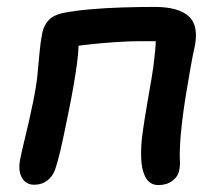

<svg xmlns="http://www.w3.org/2000/svg" viewBox="-20 -525 630 555"><path d="M438 10Q412 10 400 -14Q388 -38 388 -74Q387 -104 392.5 -143Q398 -182 405 -222.5Q412 -263 418 -298Q424 -333 426 -356Q429 -380 430 -397.5Q431 -415 430 -437L452 -406H386Q353 -406 309.5 -403Q266 -400 224 -395Q182 -390 154 -383L207 -450Q210 -394 202 -337Q194 -280 181 -215Q175 -186 168 -151.5Q161 -117 153.5 -85.5Q146 -54 139 -34Q132 -15 116.5 -3Q101 9 79 9Q55 9 43.5 -11Q32 -31 38 -63Q42 -84 49 -112.5Q56 -141 63 -171.5Q70 -202 75 -227Q85 -275 88.5 -311Q92 -347 94.5 -375Q97 -403 102 -429Q107 -452 120.5 -466.5Q134 -481 160 -487Q194 -494 239.5 -498Q285 -502 334 -503.5Q383 -505 427 -505Q495 -505 525 -478.5Q555 -452 543 -391Q538 -370 531.5 -333.5Q525 -297 518 -254.5Q511 -212 506 -170Q501 -128 500 -93Q499 -78 500 -61.5Q501 -45 498 -33Q495 -15 478.5 -2.5Q462 10 438 10Z"/></svg>

Font: Shantell Sans Medium
Style: Italic
Weight: 500
Italic angle: -11°
Designer: Stephen Nixon, Anya Danilova, Shantell Martin
Foundry: Arrow Type
Version: Version 1.011;[c5ecc13dd]